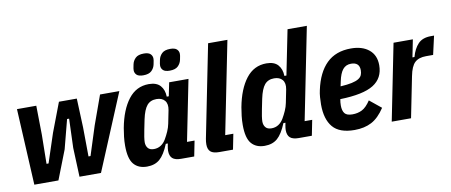

<svg xmlns="http://www.w3.org/2000/svg" viewBox="-67 -1018 3060 1302"><g transform="rotate(-10 1463.0 -367.5)"><path d="M54 -525H187L190 -325L187 -125H201L267 -325L343 -525H466L474 -325L476 -125H490L554 -325L626 -525H759L540 0H392L384 -200L391 -400H377L325 -200L247 0H81Z M1092 0Q1051 0 1032.5 -16.5Q1014 -33 1014 -69Q1014 -77 1015 -84Q1016 -91 1018 -103L1021 -118H1007Q978 -47 944 -17.5Q910 12 856 12Q797 12 765 -25.5Q733 -63 733 -153Q733 -184 736.5 -214.5Q740 -245 745 -273Q768 -396 822.5 -466.5Q877 -537 963 -537Q1017 -537 1042.5 -508Q1068 -479 1069 -432H1083L1102 -525H1235L1151 -106H1203L1182 0ZM922 -97Q949 -97 970 -110.5Q991 -124 1005 -148Q1019 -172 1030.5 -198Q1042 -224 1047 -250L1065 -340Q1073 -382 1054 -405Q1035 -428 997 -428Q955 -428 931.5 -400Q908 -372 894 -306L880 -237Q875 -214 871.5 -190Q868 -166 868 -153Q868 -129 881 -113Q894 -97 922 -97ZM938 -602Q906 -602 892.5 -615Q879 -628 879 -647Q879 -652 880 -660Q881 -668 885 -686Q890 -711 908.5 -729Q927 -747 966 -747Q998 -747 1011.5 -734Q1025 -721 1025 -702Q1025 -697 1024 -689Q1023 -681 1019 -663Q1014 -638 995.5 -620Q977 -602 938 -602ZM1120 -602Q1088 -602 1074.5 -615Q1061 -628 1061 -647Q1061 -652 1062 -660Q1063 -668 1067 -686Q1072 -711 1090.5 -729Q1109 -747 1148 -747Q1180 -747 1193.5 -734Q1207 -721 1207 -702Q1207 -697 1206 -689Q1205 -681 1201 -663Q1196 -638 1177.5 -620Q1159 -602 1120 -602Z M1355 0Q1313 0 1295 -16Q1277 -32 1277 -66Q1277 -74 1278 -85Q1279 -96 1281 -105L1408 -740H1541L1414 -106H1470L1449 0Z M1902 0Q1861 0 1842.5 -16.5Q1824 -33 1824 -69Q1824 -77 1825 -84Q1826 -91 1828 -103L1831 -118H1817Q1788 -47 1754 -17.5Q1720 12 1666 12Q1607 12 1575 -25.5Q1543 -63 1543 -153Q1543 -184 1546.5 -214.5Q1550 -245 1555 -273Q1578 -396 1632.5 -466.5Q1687 -537 1773 -537Q1827 -537 1852.5 -508Q1878 -479 1879 -432H1893L1955 -740H2088L1961 -106H2013L1992 0ZM1732 -97Q1759 -97 1780 -110.5Q1801 -124 1815 -148Q1829 -172 1840.5 -198Q1852 -224 1857 -250L1875 -340Q1883 -382 1864 -405Q1845 -428 1807 -428Q1765 -428 1741.5 -400Q1718 -372 1704 -306L1690 -237Q1685 -214 1681.5 -190Q1678 -166 1678 -153Q1678 -129 1691 -113Q1704 -97 1732 -97Z M2285 12Q2181 12 2135.5 -42Q2090 -96 2090 -197Q2090 -220 2092 -247Q2094 -274 2099 -295Q2124 -413 2187 -475Q2250 -537 2355 -537Q2433 -537 2479 -499Q2525 -461 2525 -392Q2525 -303 2454.5 -259Q2384 -215 2225 -211Q2223 -202 2222 -189Q2221 -176 2221 -168Q2221 -132 2235.5 -113.5Q2250 -95 2289 -95Q2326 -95 2355.5 -110Q2385 -125 2414 -169L2494 -104Q2452 -40 2402.5 -14Q2353 12 2285 12ZM2338 -435Q2302 -435 2281 -409Q2260 -383 2249 -329L2242 -296Q2290 -299 2320 -305.5Q2350 -312 2367 -322.5Q2384 -333 2390 -347.5Q2396 -362 2396 -380Q2396 -435 2338 -435Z M2542 0 2647 -525H2780L2756 -405H2770Q2785 -460 2815.5 -492.5Q2846 -525 2904 -525H2926L2897 -397H2848Q2798 -397 2771 -372Q2744 -347 2731 -280L2675 0Z"/></g></svg>

Font: IBM Plex Sans Cond
Style: Bold Italic
Weight: 700
Width: 3
Italic angle: -11°
Designer: Mike Abbink, Paul van der Laan, Pieter van Rosmalen
Foundry: Bold Monday
Version: Version 1.3